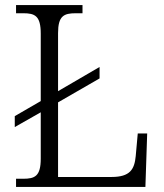

<svg xmlns="http://www.w3.org/2000/svg" viewBox="-20 -734 645 754"><path d="M43 0H551L558 -210H521L513 -121C508 -69 491 -39 418 -39H208V-332L371 -426V-471L208 -376V-604C208 -672 231 -682 278 -682H304V-714H43V-682H71C117 -682 140 -672 140 -602V-337L38 -278V-235L140 -293V-111C140 -42 117 -32 71 -32H43Z"/></svg>

Font: Noto Serif Georgian Light
Style: Regular
Weight: 300
Designer: Monotype Design Team, Akaki Razmadze
Foundry: Google LLC
Version: Version 2.003